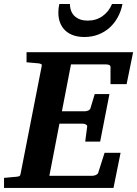

<svg xmlns="http://www.w3.org/2000/svg" viewBox="-35 -929 678 949"><path d="M590.8 -513.2H511.2V-598.1Q511.2 -605.5 503.7 -608.2Q496.1 -610.8 487.8 -610.8H315.9L271 -378.9H383.8Q391.6 -378.9 400.6 -382.6Q409.7 -386.2 412.1 -394L433.1 -463.9H505.9L460 -229H386.2L396 -304.2Q396.5 -307.1 394.5 -309.6Q392.6 -312 389.2 -314Q385.7 -315.9 381.6 -316.9Q377.4 -317.9 374 -317.9H258.8L209 -60.1H421.9Q429.7 -60.1 438.7 -64Q447.8 -67.9 450.2 -74.2L481.9 -173.8H561L525.9 0H-15.1V-49.8Q-3.9 -50.8 7.1 -51.8Q18.1 -52.7 26.4 -53.7Q36.1 -54.7 44.9 -55.2Q56.2 -56.2 60.8 -58.6Q65.4 -61 66.9 -70.8L170.9 -601.1Q173.3 -609.9 168 -612.5Q162.6 -615.2 152.8 -616.2Q144 -616.7 134.8 -617.7Q126.5 -618.7 116.2 -619.4Q106 -620.1 96.2 -621.1V-670.9H623ZM570.3 -909.2Q563.5 -873.5 547.1 -843.8Q530.8 -814 506.6 -792.2Q482.4 -770.5 450.9 -758.3Q419.4 -746.1 382.3 -746.1Q353 -746.1 329.3 -753.9Q305.7 -761.7 288.8 -777.1Q272 -792.5 262.7 -814.9Q253.4 -837.4 253.4 -867.2Q253.4 -877.9 254.6 -888.4Q255.9 -898.9 258.3 -909.2H310.5Q311.5 -868.7 335.4 -847.9Q359.4 -827.1 398.4 -827.1Q439.9 -827.1 471.4 -849.1Q502.9 -871.1 518.6 -909.2Z"/></svg>

Font: Charis SIL Phon
Style: Bold Italic
Weight: 700
Italic angle: -11°
Foundry: SIL International
Version: Version 5.000